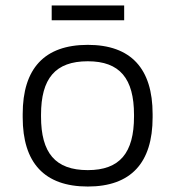

<svg xmlns="http://www.w3.org/2000/svg" viewBox="-20 -673 640 702"><path d="M63 -256V-244C63 -78 142 9 301 9C459 9 538 -78 538 -244V-256C538 -422 459 -509 301 -509C142 -509 63 -422 63 -256ZM130 -247V-253C130 -386 182 -449 301 -449C418 -449 470 -386 470 -253V-247C470 -114 418 -51 301 -51C182 -51 130 -114 130 -247ZM169 -599H434V-653H169Z"/></svg>

Font: LT Wave Mono Light
Style: Regular
Weight: 300
Designer: Daniel Lyons
Version: Version 2.5 (Glyphs App)